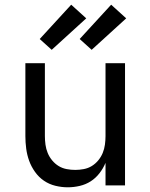

<svg xmlns="http://www.w3.org/2000/svg" viewBox="-20 -789 640 817"><path d="M268 8Q242 8 215.5 1.5Q189 -5 167 -20Q145 -35 129 -57.5Q113 -80 104 -105Q95 -130 91.5 -156.5Q88 -183 88 -210V-520H171V-210Q171 -192 173.5 -173.5Q176 -155 183 -138Q190 -121 202 -106.5Q214 -92 229.5 -82.5Q245 -73 263.5 -69.5Q282 -66 300 -66Q318 -66 336.5 -69.5Q355 -73 370.5 -82.5Q386 -92 398 -106.5Q410 -121 417 -138Q424 -155 426.5 -173.5Q429 -192 429 -210V-520H512V0H429V-96Q419 -72 403 -51.5Q387 -31 366 -17.5Q345 -4 319.5 2Q294 8 268 8ZM370 -577 319 -623 453 -769 517 -711ZM200 -577 149 -623 283 -769 347 -711Z"/></svg>

Font: Iosevka Custom Extended
Style: Regular
Weight: 400
Width: 7
Monospace: yes
Designer: Belleve Invis
Foundry: Belleve Invis
Version: Version 11.2.4; ttfautohint (v1.8.4)